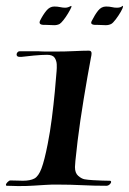

<svg xmlns="http://www.w3.org/2000/svg" viewBox="-37 -627 435 648"><path d="M24 1Q16 1 7 0.5Q-2 0 -13 0H-14Q-17 0 -17 -3Q-17 -7 -11.5 -12.5Q-6 -18 -2 -18Q11 -18 21 -17.5Q31 -17 40 -17Q65 -17 79 -24.5Q93 -32 103 -58.5Q113 -85 124 -141Q132 -181 138 -228Q144 -275 148 -317.5Q152 -360 154 -387Q155 -397 154.5 -409.5Q154 -422 147.5 -432Q141 -442 122 -442Q104 -442 77 -439.5Q50 -437 35 -435H30Q19 -435 19 -443Q19 -447 22 -450.5Q25 -454 29 -454Q35 -454 48.5 -454Q62 -454 75 -454Q88 -454 92 -454Q106 -453 120.5 -453Q135 -453 149 -453Q183 -453 213 -454.5Q243 -456 262 -456H263Q272 -456 272 -447Q272 -444 271.5 -440.5Q271 -437 270 -433Q258 -369 245.5 -293Q233 -217 225 -152Q224 -140 221.5 -120.5Q219 -101 217.5 -84.5Q216 -68 216 -63Q216 -43 227 -33.5Q238 -24 248 -22Q259 -20 276 -19Q293 -18 308.5 -17.5Q324 -17 332 -17H333Q338 -17 338 -13Q338 -9 333 -4.5Q328 0 322 0Q280 0 240 -2Q200 -4 159 -4Q149 -4 138.5 -4Q128 -4 117 -3Q97 -2 77 -0.5Q57 1 24 1ZM146 -542Q139 -542 132.5 -542.5Q126 -543 119 -543H112Q92 -543 98 -557Q108 -577 119.5 -591Q131 -605 146 -605Q157 -605 166 -603Q175 -601 183 -601Q189 -601 194 -603Q199 -605 201 -606Q203 -608 204 -606.5Q205 -605 203 -601Q200 -594 192.5 -581.5Q185 -569 177 -559Q169 -549 164 -546Q156 -542 146 -542ZM320 -542Q313 -542 306.5 -542.5Q300 -543 293 -543H286Q265 -543 273 -557Q283 -577 294 -591Q305 -605 321 -605Q332 -605 340.5 -603Q349 -601 357 -601Q370 -601 375 -606Q378 -609 378 -605Q378 -600 370.5 -587Q363 -574 353.5 -561.5Q344 -549 338 -546Q330 -542 320 -542Z"/></svg>

Font: Tapestry
Style: Regular
Weight: 400
Designer: Robert E. Leuschke
Foundry: Robert E. Leuschke
Version: Version 1.010; ttfautohint (v1.8.4.7-5d5b)